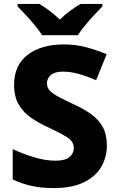

<svg xmlns="http://www.w3.org/2000/svg" viewBox="-20 -951 603 981"><path d="M526 -207Q526 -146 496 -96.5Q466 -47 406 -18.5Q346 10 255 10Q192 10 142 -1Q92 -12 45 -34V-189Q99 -164 155.5 -147Q212 -130 264 -130Q313 -130 335 -148.5Q357 -167 357 -195Q357 -229 322 -250.5Q287 -272 223 -302Q181 -321 141.5 -347.5Q102 -374 77 -414.5Q52 -455 52 -518Q52 -618 121.5 -671Q191 -724 306 -724Q368 -724 421 -709.5Q474 -695 525 -674L471 -541Q423 -562 381.5 -573.5Q340 -585 301 -585Q260 -585 240 -568Q220 -551 220 -525Q220 -504 234 -488.5Q248 -473 278 -457Q308 -441 357 -418Q410 -394 448 -366Q486 -338 506 -300.5Q526 -263 526 -207ZM195 -771Q181 -794 158.5 -821Q136 -848 112.5 -873.5Q89 -899 70 -918V-931H181Q208 -915 233.5 -895.5Q259 -876 286 -851Q311 -876 338.5 -896Q366 -916 392 -931H503V-918Q485 -900 461.5 -874.5Q438 -849 415 -821.5Q392 -794 378 -771Z"/></svg>

Font: Noto Sans Tamil ExtraBold
Style: Regular
Weight: 800
Designer: Jelle Bosma - Monotype Design Team
Foundry: Monotype Imaging Inc.
Version: Version 2.004; ttfautohint (v1.8.4.7-5d5b)